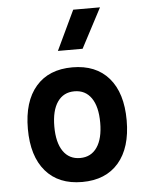

<svg xmlns="http://www.w3.org/2000/svg" viewBox="-56 -841 697 896"><g transform="rotate(-5 293.0 -392.5)"><path d="M293 9.8Q182.6 9.8 122.1 -60.5Q61.5 -130.9 61.5 -258.8Q61.5 -387.2 122.1 -457.3Q182.6 -527.3 293 -527.3Q403.3 -527.3 463.9 -457.3Q524.4 -387.2 524.4 -258.8Q524.4 -130.9 463.9 -60.5Q403.3 9.8 293 9.8ZM293 -102.5Q344.2 -102.5 372.3 -143.3Q400.4 -184.1 400.4 -258.8Q400.4 -334 372.3 -374.5Q344.2 -415 293 -415Q241.7 -415 213.6 -374.5Q185.5 -334 185.5 -258.8Q185.5 -184.1 213.6 -143.3Q241.7 -102.5 293 -102.5ZM232.9 -609.4 320.8 -794.9H446.3L348.6 -609.4Z"/></g></svg>

Font: Cascadia Mono NF SemiBold
Style: Regular
Weight: 600
Monospace: yes
Designer: Aaron Bell
Foundry: Saja Typeworks
Version: Version 2404.023; ttfautohint (v1.8.4)